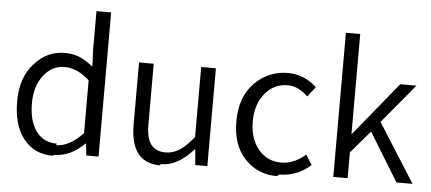

<svg xmlns="http://www.w3.org/2000/svg" viewBox="-53 -915 2371 1056"><g transform="rotate(5 1132.5 -387.0)"><path d="M277.3 12.7C335.9 12.7 391.6 -12.7 443.4 -64.5H445.3L453.1 1H520.5V-794.9H439.5V-583L443.4 -489.3C416 -510.7 390.6 -526.4 367.2 -536.1C343.8 -545.9 316.4 -550.8 285.2 -550.8C220.7 -550.8 165 -524.4 118.2 -471.7C71.3 -418.9 47.9 -349.6 47.9 -264.6C47.9 -175.8 67.4 -106.4 107.4 -56.6C146.5 -6.8 200.2 18.6 268.6 18.6ZM285.2 -49.8C236.3 -49.8 198.2 -68.4 170.9 -105.5C143.6 -142.6 129.9 -194.3 129.9 -260.7C129.9 -323.2 145.5 -374 176.8 -414.1C208 -454.1 246.1 -473.6 292 -473.6C338.9 -473.6 384.8 -453.1 429.7 -412.1V-120.1C380.9 -68.4 332 -42 282.2 -41Z M865.2 12.7C927.7 12.7 987.3 -19.5 1043.9 -85H1046.9L1054.7 1H1121.1V-539.1H1040V-152.3C1012.7 -118.2 987.3 -93.8 963.9 -78.1C940.4 -62.5 915 -54.7 887.7 -53.7C849.6 -53.7 822.3 -65.4 804.7 -88.9C787.1 -112.3 778.3 -149.4 778.3 -201.2V-534.2H697.3V-191.4C697.3 -50.8 752 19.5 861.3 19.5Z M1519.5 12.7C1584 12.7 1641.6 -9.8 1692.4 -54.7L1657.2 -109.4C1615.2 -72.3 1571.3 -53.7 1524.4 -53.7C1471.7 -53.7 1429.7 -73.2 1397.5 -112.3C1365.2 -151.4 1348.6 -202.1 1348.6 -265.6C1348.6 -329.1 1365.2 -380.9 1398.4 -420.9C1431.6 -460.9 1473.6 -480.5 1524.4 -480.5C1562.5 -480.5 1599.6 -462.9 1634.8 -428.7L1677.7 -483.4C1630.9 -526.4 1578.1 -547.9 1518.6 -547.9C1446.3 -547.9 1384.8 -521.5 1334 -469.7C1284.2 -418 1258.8 -348.6 1258.8 -260.7C1257.8 -173.8 1281.2 -104.5 1328.1 -53.7C1375 -2.9 1434.6 22.5 1506.8 22.5Z M1816.4 0H1895.5V-142.6L2002 -266.6L2165 0H2253.9L2048.8 -324.2L2228.5 -540H2138.7L1898.4 -245.1H1895.5V-795.9H1816.4Z"/></g></svg>

Font: Gen Shin Gothic P Normal
Style: Regular
Weight: 300
Designer: [Source Han Sans]
Ryoko NISHIZUKA  (kana & ideographs); Paul D. Hunt (Latin, Greek & Cyrillic); Wenlong ZHANG  (bopomofo
Version: Version 1.002.20150607